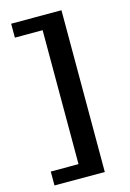

<svg xmlns="http://www.w3.org/2000/svg" viewBox="-127 -794 654 966"><g transform="rotate(-15 200.5 -311.0)"><path d="M294.5 -732.5V110H32.5V37.5H177V-660H32.5V-732.5Z"/></g></svg>

Font: Newsreader Caption Medium
Style: Regular
Weight: 500
Designer: Hugues Gentile
Foundry: Production Type
Version: Version 1.001